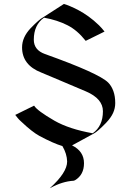

<svg xmlns="http://www.w3.org/2000/svg" viewBox="-20 -760 672 990"><path d="M309.6 -739.7Q321.8 -736.3 341.6 -728Q361.3 -719.7 385.5 -707Q409.7 -694.3 436.5 -675Q463.4 -655.8 490.7 -629.4Q498.5 -621.6 505.6 -613.5Q512.7 -605.5 519 -597.2L421.9 -549.3Q399.4 -577.6 376.2 -597.4Q353 -617.2 327.4 -630.1Q301.8 -643.1 272 -652.8Q242.2 -662.6 207 -668.9Q154.3 -631.8 154.3 -555.2Q154.3 -502 211.9 -481.4Q489.3 -382.3 537.6 -334.5Q554.7 -317.4 564.5 -290.5Q574.2 -263.7 574.2 -228.5Q574.2 -202.1 563.2 -177.7Q552.2 -153.3 527.3 -127Q482.4 -80.6 463.4 -71.3L351.6 -10.3Q413.1 20 413.1 81.5Q413.1 141.6 366.7 169.4L359.9 171.9Q301.3 175.3 240.2 209L236.8 210.4Q326.2 129.9 326.2 72.8Q325.2 33.2 301.8 -6.8Q255.4 -20.5 182.6 -59.6Q165.5 -68.8 141.6 -87.4Q117.7 -106 86.9 -135.3Q78.6 -142.6 71.8 -150.9Q64.9 -159.2 58.6 -167.5L155.8 -215.3Q171.9 -189 260.7 -137.7Q336.9 -94.2 458 -72.8Q510.7 -109.9 510.7 -186.5Q510.7 -251 423.3 -288.6Q314.5 -334.5 257.3 -358.9Q200.2 -383.3 193.4 -385.7Q93.8 -424.3 93.8 -515.6Q93.8 -567.9 137.7 -614.3Q182.6 -660.6 201.2 -669.9Z"/></svg>

Font: MedievalSharp
Style: Regular
Weight: 500
Version: Version 1.0